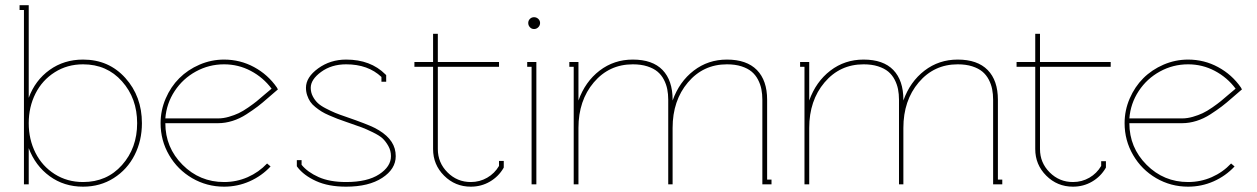

<svg xmlns="http://www.w3.org/2000/svg" viewBox="-20 -699 4765 728"><path d="M294.9 -8.8Q385.3 -8.8 442.6 -73.2Q500 -137.7 500 -231.9Q500 -326.2 442.6 -390.6Q385.3 -455.1 294.9 -455.1Q234.9 -455.1 187.5 -425Q140.1 -395 114.5 -344.2Q88.9 -293.5 88.9 -231.9Q88.9 -170.4 114.5 -119.6Q140.1 -68.8 187.5 -38.8Q234.9 -8.8 294.9 -8.8ZM70.8 -661.1H54.2V-679.2H88.9V-328.1Q113.3 -394.5 168 -433.8Q222.7 -473.1 294.9 -473.1Q392.6 -473.1 455.3 -403.3Q518.1 -333.5 518.1 -231.9Q518.1 -165.5 490.2 -110.8Q462.4 -56.2 411.1 -23.7Q359.9 8.8 294.9 8.8Q222.7 8.8 168.2 -31Q113.8 -70.8 88.9 -137.2V0H70.8Z M588.9 -231.9Q588.9 -280.8 608.2 -325.4Q627.4 -370.1 659.7 -402.3Q691.9 -434.6 736.6 -453.9Q781.2 -473.1 829.6 -473.1Q890.6 -473.1 943.4 -444.6Q996.1 -416 1029.8 -367.2L1033.7 -359.9L1027.8 -355Q1021 -349.6 997.8 -329.1Q974.6 -308.6 957.3 -295.4Q939.9 -282.2 914.3 -265.6Q888.7 -249 861.3 -240.5Q834 -231.9 806.6 -231.9H606.9Q606.9 -139.6 672.1 -74.2Q737.3 -8.8 829.6 -8.8Q877 -8.8 919.2 -27.3Q961.4 -45.9 992.7 -79.1L1005.9 -67.9Q972.2 -31.7 926.5 -11.5Q880.9 8.8 829.6 8.8Q764.2 8.8 708.7 -23.4Q653.3 -55.7 621.1 -111.1Q588.9 -166.5 588.9 -231.9ZM606.9 -250H806.6Q826.7 -250 847.7 -256.1Q868.7 -262.2 884.8 -269.8Q900.9 -277.3 921.6 -291.7Q942.4 -306.2 953.4 -315.2Q964.4 -324.2 983.9 -341.1Q1003.4 -357.9 1009.8 -362.8Q978 -405.3 930.9 -430.2Q883.8 -455.1 829.6 -455.1Q772.5 -455.1 722.9 -428Q673.3 -400.9 642.3 -353.8Q611.3 -306.6 606.9 -250Z M1292.5 -473.1Q1385.3 -473.1 1441.4 -417L1444.3 -414.1V-389.2H1426.3V-407.2Q1375.5 -455.1 1292.5 -455.1Q1236.8 -455.1 1197.5 -426.3Q1158.2 -397.5 1158.2 -366.2Q1158.2 -348.6 1166 -333.7Q1173.8 -318.8 1184.6 -308.6Q1195.3 -298.3 1215.1 -288.1Q1234.9 -277.8 1250.7 -271.2Q1266.6 -264.6 1292.5 -255.9Q1373 -228 1399.9 -214.4Q1472.2 -177.7 1479.5 -121.6Q1480.5 -114.3 1480.5 -106.9Q1480.5 -58.1 1429.4 -24.7Q1378.4 8.8 1292.5 8.8Q1225.1 8.8 1178.5 -12.5Q1131.8 -33.7 1107.4 -65.9L1105.5 -68.8V-91.8H1123.5V-74.2Q1146 -46.4 1188 -27.6Q1230 -8.8 1292.5 -8.8Q1373 -8.8 1417.7 -38.1Q1462.4 -67.4 1462.4 -106.9Q1462.4 -127.9 1452.4 -145.5Q1442.4 -163.1 1430.7 -174.1Q1418.9 -185.1 1392.8 -197.8Q1366.7 -210.4 1352.1 -215.8Q1337.4 -221.2 1303.7 -232.9Q1296.4 -235.4 1292.5 -236.8Q1272.5 -243.7 1259 -248.8Q1245.6 -253.9 1228.3 -261.5Q1210.9 -269 1199.5 -276.1Q1188 -283.2 1175.8 -293Q1163.6 -302.7 1156.5 -313.2Q1149.4 -323.7 1144.8 -337.4Q1140.1 -351.1 1140.1 -366.2Q1140.1 -406.2 1186.3 -439.7Q1232.4 -473.1 1292.5 -473.1Z M1640.1 -133.8Q1640.1 -82 1676.8 -45.4Q1713.4 -8.8 1765.1 -8.8Q1798.8 -8.8 1827.1 -25.1Q1855.5 -41.5 1872.1 -69.8V-88.9H1890.1V-64L1889.2 -62Q1870.1 -29.3 1837.4 -10.3Q1804.7 8.8 1765.1 8.8Q1705.6 8.8 1663.8 -33Q1622.1 -74.7 1622.1 -133.8V-445.8H1551.3V-463.9H1622.1V-570.8H1640.1V-463.9H1872.1V-445.8H1640.1Z M1995.6 -445.8H1979V-463.9H2013.7V0H1995.6ZM1989.3 -595.7Q1982.9 -602.5 1982.9 -611.8Q1982.9 -621.1 1989.3 -627.4Q1995.6 -633.8 2004.9 -633.8Q2014.2 -633.8 2021 -627.4Q2027.8 -621.1 2027.8 -611.8Q2027.8 -602.5 2021 -595.7Q2014.2 -588.9 2004.9 -588.9Q1995.6 -588.9 1989.3 -595.7Z M2379.4 -473.1Q2454.1 -473.1 2492.2 -433.6Q2530.3 -394 2530.3 -320.8V-317.9Q2555.7 -389.2 2610.4 -431.2Q2665 -473.1 2736.3 -473.1Q2811 -473.1 2849.9 -433.6Q2888.7 -394 2888.7 -320.8V-18.1H2905.3V0H2870.6V-320.8Q2870.6 -342.3 2866.9 -360.8Q2863.3 -379.4 2854 -397.2Q2844.7 -415 2829.8 -427.5Q2814.9 -439.9 2791.3 -447.5Q2767.6 -455.1 2736.3 -455.1Q2646.5 -455.1 2588.4 -386.5Q2530.3 -317.9 2530.3 -213.9V0H2513.7V-320.8Q2513.7 -342.3 2510 -360.8Q2506.3 -379.4 2497.1 -397.2Q2487.8 -415 2472.9 -427.5Q2458 -439.9 2434.3 -447.5Q2410.6 -455.1 2379.4 -455.1Q2289.6 -455.1 2231.4 -386.5Q2173.3 -317.9 2173.3 -213.9V0H2155.3V-445.8H2138.7V-463.9H2173.3V-317.9Q2198.7 -389.2 2253.4 -431.2Q2308.1 -473.1 2379.4 -473.1Z M3254.4 -473.1Q3329.1 -473.1 3367.2 -433.6Q3405.3 -394 3405.3 -320.8V-317.9Q3430.7 -389.2 3485.4 -431.2Q3540 -473.1 3611.3 -473.1Q3686 -473.1 3724.9 -433.6Q3763.7 -394 3763.7 -320.8V-18.1H3780.3V0H3745.6V-320.8Q3745.6 -342.3 3741.9 -360.8Q3738.3 -379.4 3729 -397.2Q3719.7 -415 3704.8 -427.5Q3689.9 -439.9 3666.3 -447.5Q3642.6 -455.1 3611.3 -455.1Q3521.5 -455.1 3463.4 -386.5Q3405.3 -317.9 3405.3 -213.9V0H3388.7V-320.8Q3388.7 -342.3 3385 -360.8Q3381.3 -379.4 3372.1 -397.2Q3362.8 -415 3347.9 -427.5Q3333 -439.9 3309.3 -447.5Q3285.6 -455.1 3254.4 -455.1Q3164.6 -455.1 3106.4 -386.5Q3048.3 -317.9 3048.3 -213.9V0H3030.3V-445.8H3013.7V-463.9H3048.3V-317.9Q3073.7 -389.2 3128.4 -431.2Q3183.1 -473.1 3254.4 -473.1Z M3923.3 -133.8Q3923.3 -82 3960 -45.4Q3996.6 -8.8 4048.3 -8.8Q4082 -8.8 4110.4 -25.1Q4138.7 -41.5 4155.3 -69.8V-87.9H4173.3V-64L4172.4 -62Q4153.3 -29.3 4120.6 -10.3Q4087.9 8.8 4048.3 8.8Q3988.8 8.8 3947 -33Q3905.3 -74.7 3905.3 -133.8V-445.8H3834.5V-463.9H3905.3V-570.8H3923.3V-463.9H4191.4V-445.8H3923.3Z M4244.1 -231.9Q4244.1 -280.8 4263.4 -325.4Q4282.7 -370.1 4314.9 -402.3Q4347.2 -434.6 4391.8 -453.9Q4436.5 -473.1 4484.9 -473.1Q4545.9 -473.1 4598.6 -444.6Q4651.4 -416 4685.1 -367.2L4689 -359.9L4683.1 -355Q4676.3 -349.6 4653.1 -329.1Q4629.9 -308.6 4612.5 -295.4Q4595.2 -282.2 4569.6 -265.6Q4543.9 -249 4516.6 -240.5Q4489.3 -231.9 4461.9 -231.9H4262.2Q4262.2 -139.6 4327.4 -74.2Q4392.6 -8.8 4484.9 -8.8Q4532.2 -8.8 4574.5 -27.3Q4616.7 -45.9 4647.9 -79.1L4661.1 -67.9Q4627.4 -31.7 4581.8 -11.5Q4536.1 8.8 4484.9 8.8Q4419.4 8.8 4364 -23.4Q4308.6 -55.7 4276.4 -111.1Q4244.1 -166.5 4244.1 -231.9ZM4262.2 -250H4461.9Q4481.9 -250 4502.9 -256.1Q4523.9 -262.2 4540 -269.8Q4556.2 -277.3 4576.9 -291.7Q4597.7 -306.2 4608.6 -315.2Q4619.6 -324.2 4639.2 -341.1Q4658.7 -357.9 4665 -362.8Q4633.3 -405.3 4586.2 -430.2Q4539.1 -455.1 4484.9 -455.1Q4427.7 -455.1 4378.2 -428Q4328.6 -400.9 4297.6 -353.8Q4266.6 -306.6 4262.2 -250Z"/></svg>

Font: Rawengulk
Style: Light
Weight: 300
Version: Version 0.92